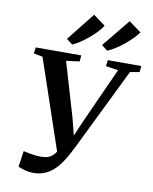

<svg xmlns="http://www.w3.org/2000/svg" viewBox="-106 -1080 931 1172"><g transform="rotate(10 359.5 -494.0)"><path d="M180 14Q155.5 14 129.2 6.5Q103 -1 87.5 -8L102 -107Q119 -103 137.2 -99.5Q155.5 -96 173 -94Q190.5 -92 203.5 -91.5Q221 -91.5 238 -93.8Q255 -96 271 -105.8Q287 -115.5 302.2 -137.2Q317.5 -159 332.5 -198L313 -111L115 -694.5L59.5 -705L64.5 -743L346.5 -743.5L343.5 -705.5L261 -694.5L360 -359L399 -205L363 -199L428 -349.5L583.5 -693.5L506.5 -705L511 -743H719L714.5 -705L657 -695L412.5 -195Q389.5 -147.5 366.2 -109Q343 -70.5 316.2 -43Q289.5 -15.5 256.2 -0.8Q223 14 180 14ZM243 -827.5 381 -1001.5 455.5 -946.5Q443.5 -927 422.8 -905Q402 -883 377.2 -862.2Q352.5 -841.5 327.2 -824.8Q302 -808 280.5 -799ZM460.5 -827.5 601.5 -1000 678 -944.5Q665 -925.5 643.5 -903.8Q622 -882 596.5 -861.5Q571 -841 545.2 -824.5Q519.5 -808 497.5 -799Z"/></g></svg>

Font: Merriweather 60pt SemiBold
Style: Italic
Weight: 600
Italic angle: -7.8°
Version: Version 2.101